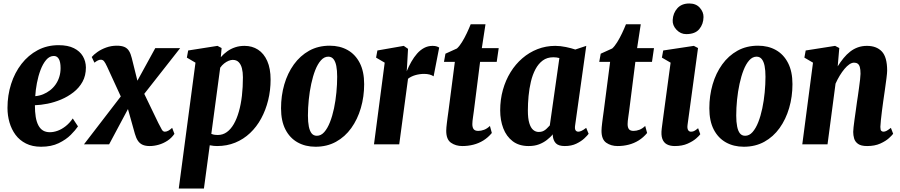

<svg xmlns="http://www.w3.org/2000/svg" viewBox="-20 -829 5171 1103"><path d="M428 -103Q414 -82 386.8 -54.5Q359.5 -27 317.2 -6.5Q275 14 216 14Q166 14 129.2 -4.5Q92.5 -23 69.2 -54.5Q46 -86 34.5 -125.8Q23 -165.5 23 -209Q23 -281.5 43.8 -346.5Q64.5 -411.5 103.5 -461.8Q142.5 -512 196.5 -540.8Q250.5 -569.5 316.5 -569.5Q370 -569.5 404.5 -552.2Q439 -535 456 -506Q473 -477 473.5 -441.5Q473.5 -394.5 454 -359.2Q434.5 -324 402 -298.8Q369.5 -273.5 330.8 -257.2Q292 -241 252.8 -233.2Q213.5 -225.5 180.5 -224.5Q180.5 -186.5 185.2 -157.5Q190 -128.5 200.5 -108.8Q211 -89 227.2 -79.2Q243.5 -69.5 266.5 -69.5Q288 -69.5 311 -77.8Q334 -86 356.8 -103.8Q379.5 -121.5 398 -148.5ZM289.5 -507.5Q264.5 -507.5 245.2 -484.8Q226 -462 212.8 -426.8Q199.5 -391.5 192 -351.5Q184.5 -311.5 182.5 -276.5Q206 -278.5 227.5 -287.2Q249 -296 267.5 -310.2Q286 -324.5 299.5 -343.8Q313 -363 320.5 -386.8Q328 -410.5 328 -438Q328 -473 318 -490.2Q308 -507.5 289.5 -507.5Z M840 10Q816 10 799.5 2.8Q783 -4.5 772.5 -20Q762 -35.5 755 -60L698 -263.5L745 -258.5L607 0H462.5L713.5 -326.5L701 -216L595 -446.5Q585 -468 577.8 -477Q570.5 -486 559 -486Q551 -486 542.2 -481.8Q533.5 -477.5 522.5 -469L507 -501.5Q518 -515 539.5 -530.2Q561 -545.5 590 -556Q619 -566.5 651 -566.5Q678 -566.5 694.8 -559.2Q711.5 -552 721.2 -536.2Q731 -520.5 737 -495.5L784.5 -304.5L736.5 -305.5L872 -552.5H1015L764.5 -233.5L780.5 -348.5L889.5 -122.5Q903.5 -94.5 910.2 -83.5Q917 -72.5 927 -72.5Q936.5 -72.5 946.8 -78Q957 -83.5 969 -94.5L982 -60Q965.5 -36 941.8 -20.5Q918 -5 891.5 2.5Q865 10 840 10Z M1007 254 1103 -469 1053.5 -498 1061 -539 1229.5 -565.5 1253 -553 1248.5 -500.5Q1265 -519.5 1285.5 -534.2Q1306 -549 1330.8 -557.2Q1355.5 -565.5 1385 -565.5Q1428.5 -565.5 1462.2 -543.8Q1496 -522 1515.2 -478.8Q1534.5 -435.5 1534.5 -372Q1534.5 -310 1520.5 -253.2Q1506.5 -196.5 1480.5 -148.5Q1454.5 -100.5 1416.8 -64.8Q1379 -29 1331.2 -9.5Q1283.5 10 1227 10Q1217.5 10 1207.5 9Q1197.5 8 1185 5.5L1151.5 254ZM1194 -60Q1205 -55.5 1214.5 -54.5Q1224 -53.5 1231 -53.5Q1260 -53.5 1283 -70Q1306 -86.5 1323.2 -116.5Q1340.5 -146.5 1352.2 -187.8Q1364 -229 1369.8 -278.8Q1375.5 -328.5 1375.5 -385Q1375.5 -414 1369.8 -436.5Q1364 -459 1351.2 -472Q1338.5 -485 1317 -485Q1306.5 -485 1293.5 -479.8Q1280.5 -474.5 1267.8 -464.5Q1255 -454.5 1245 -440Z M1874.5 -566.5Q1932.5 -566.5 1977 -541.5Q2021.5 -516.5 2046.8 -467.2Q2072 -418 2072 -345.5Q2072 -273.5 2053 -208.5Q2034 -143.5 1998 -93.2Q1962 -43 1910.2 -14.5Q1858.5 14 1792.5 14Q1734.5 14 1689.8 -11Q1645 -36 1619.8 -85Q1594.5 -134 1594.5 -207Q1594.5 -279 1613.2 -343.8Q1632 -408.5 1668.2 -458.8Q1704.5 -509 1756.2 -537.8Q1808 -566.5 1874.5 -566.5ZM1866 -503.5Q1842.5 -503.5 1823.8 -482.5Q1805 -461.5 1791.2 -426.5Q1777.5 -391.5 1768 -347.2Q1758.5 -303 1753.8 -256Q1749 -209 1749 -165Q1749 -128 1754.2 -102Q1759.5 -76 1770.5 -62.5Q1781.5 -49 1800.5 -49Q1824 -49 1842.8 -70.2Q1861.5 -91.5 1875.5 -127Q1889.5 -162.5 1898.8 -206.5Q1908 -250.5 1912.5 -297.8Q1917 -345 1917 -388Q1917 -424.5 1912 -450Q1907 -475.5 1895.8 -489.5Q1884.5 -503.5 1866 -503.5Z M2128.5 0 2190 -469 2140.5 -498 2148 -539 2299.5 -565.5 2324 -548.5 2319 -457 2316.5 -419.5Q2328 -448 2343 -474.2Q2358 -500.5 2376 -521Q2394 -541.5 2416.2 -553.5Q2438.5 -565.5 2465 -565.5Q2480.5 -565.5 2490 -562Q2499.5 -558.5 2503 -555.5L2471 -390.5Q2462 -397 2447.8 -400.8Q2433.5 -404.5 2416.5 -404.5Q2403 -404.5 2389.8 -402.5Q2376.5 -400.5 2364.8 -397Q2353 -393.5 2342.5 -388.2Q2332 -383 2324 -376.5L2273.5 0Z M2702 -189.5Q2699.5 -171 2697.5 -157.5Q2695.5 -144 2694.5 -134.2Q2693.5 -124.5 2693.5 -116Q2693.5 -96.5 2701.2 -86.8Q2709 -77 2727.5 -77Q2744 -77 2761.2 -83.5Q2778.5 -90 2794.5 -105.5L2805.5 -65Q2784 -39 2757 -22.2Q2730 -5.5 2699.5 2.2Q2669 10 2636 10Q2598 10 2570.8 -9Q2543.5 -28 2543.5 -77.5Q2543.5 -86.5 2544.5 -97.5Q2545.5 -108.5 2547.2 -122.5Q2549 -136.5 2551.2 -153.8Q2553.5 -171 2556.5 -192L2593 -473.5H2530.5L2539 -520.5L2605 -550.5Q2619 -563 2633.8 -586.8Q2648.5 -610.5 2661.5 -638Q2674.5 -665.5 2684 -689.5H2769L2748 -552.5H2845L2833.5 -473.5H2738Z M3284 -109Q3281 -89.5 3286.2 -81Q3291.5 -72.5 3302.5 -72.5Q3309.5 -72.5 3320 -77Q3330.5 -81.5 3347.5 -94.5L3361.5 -60.5Q3355.5 -51.5 3337.5 -34.5Q3319.5 -17.5 3291.2 -3.8Q3263 10 3224.5 10Q3189.5 10 3174 -5.2Q3158.5 -20.5 3155.5 -49.5L3156.5 -57.5Q3141.5 -40.5 3121.8 -25Q3102 -9.5 3076.5 0.2Q3051 10 3017 10Q2961.5 10 2925.2 -17.8Q2889 -45.5 2871.2 -92Q2853.5 -138.5 2853.5 -195Q2853.5 -257 2869 -312.5Q2884.5 -368 2913 -414.2Q2941.5 -460.5 2980.8 -494.2Q3020 -528 3068 -546.8Q3116 -565.5 3170 -565.5Q3199 -565.5 3231.2 -558.8Q3263.5 -552 3285 -544.5L3348 -565.5ZM3193.5 -495.5Q3185 -498 3176.2 -499Q3167.5 -500 3158.5 -500Q3123 -500 3098 -481.5Q3073 -463 3056.2 -431.5Q3039.5 -400 3030 -360.2Q3020.5 -320.5 3016.5 -277.5Q3012.5 -234.5 3012.5 -194Q3012.5 -148.5 3020.8 -121.5Q3029 -94.5 3043 -82.8Q3057 -71 3074.5 -71Q3087.5 -71 3096.2 -74.2Q3105 -77.5 3112 -82.8Q3119 -88 3125.2 -94.8Q3131.5 -101.5 3138.5 -108.5Z M3594 -189.5Q3591.5 -171 3589.5 -157.5Q3587.5 -144 3586.5 -134.2Q3585.5 -124.5 3585.5 -116Q3585.5 -96.5 3593.2 -86.8Q3601 -77 3619.5 -77Q3636 -77 3653.2 -83.5Q3670.5 -90 3686.5 -105.5L3697.5 -65Q3676 -39 3649 -22.2Q3622 -5.5 3591.5 2.2Q3561 10 3528 10Q3490 10 3462.8 -9Q3435.5 -28 3435.5 -77.5Q3435.5 -86.5 3436.5 -97.5Q3437.5 -108.5 3439.2 -122.5Q3441 -136.5 3443.2 -153.8Q3445.5 -171 3448.5 -192L3485 -473.5H3422.5L3431 -520.5L3497 -550.5Q3511 -563 3525.8 -586.8Q3540.5 -610.5 3553.5 -638Q3566.5 -665.5 3576 -689.5H3661L3640 -552.5H3737L3725.5 -473.5H3630Z M3856.5 10Q3829 10 3810.8 0Q3792.5 -10 3784.8 -31.8Q3777 -53.5 3781.5 -90Q3783.5 -106.5 3788 -139.8Q3792.5 -173 3798.2 -215.8Q3804 -258.5 3810.2 -304.5Q3816.5 -350.5 3822.2 -393.5Q3828 -436.5 3832.5 -469L3782.5 -498L3790 -539L3966 -565.5L3990 -553L3930 -113Q3927 -92 3932.8 -82.2Q3938.5 -72.5 3949.5 -72.5Q3958.5 -72.5 3966.8 -76Q3975 -79.5 3990.5 -92.5L4003 -58Q3998 -50 3979.5 -33.8Q3961 -17.5 3930.2 -3.8Q3899.5 10 3856.5 10ZM3922 -633Q3890 -633 3866.2 -658.2Q3842.5 -683.5 3844.5 -714Q3846.5 -753.5 3871 -781.2Q3895.5 -809 3940 -809Q3978.5 -809 4000.2 -784.5Q4022 -760 4021.5 -731Q4021 -690.5 3997.2 -661.8Q3973.5 -633 3922 -633Z M4335 -566.5Q4393 -566.5 4437.5 -541.5Q4482 -516.5 4507.2 -467.2Q4532.5 -418 4532.5 -345.5Q4532.5 -273.5 4513.5 -208.5Q4494.5 -143.5 4458.5 -93.2Q4422.5 -43 4370.8 -14.5Q4319 14 4253 14Q4195 14 4150.2 -11Q4105.5 -36 4080.2 -85Q4055 -134 4055 -207Q4055 -279 4073.8 -343.8Q4092.5 -408.5 4128.8 -458.8Q4165 -509 4216.8 -537.8Q4268.5 -566.5 4335 -566.5ZM4326.5 -503.5Q4303 -503.5 4284.2 -482.5Q4265.5 -461.5 4251.8 -426.5Q4238 -391.5 4228.5 -347.2Q4219 -303 4214.2 -256Q4209.5 -209 4209.5 -165Q4209.5 -128 4214.8 -102Q4220 -76 4231 -62.5Q4242 -49 4261 -49Q4284.5 -49 4303.2 -70.2Q4322 -91.5 4336 -127Q4350 -162.5 4359.2 -206.5Q4368.5 -250.5 4373 -297.8Q4377.5 -345 4377.5 -388Q4377.5 -424.5 4372.5 -450Q4367.5 -475.5 4356.2 -489.5Q4345 -503.5 4326.5 -503.5Z M4792.5 -448Q4808.5 -473.5 4826 -495Q4843.5 -516.5 4864 -532.5Q4884.5 -548.5 4908.5 -557Q4932.5 -565.5 4960.5 -565.5Q5015.5 -565.5 5046 -533.2Q5076.5 -501 5076.5 -423.5Q5076.5 -410.5 5072.5 -378.8Q5068.5 -347 5063.2 -310.5Q5058 -274 5054 -247Q5050.5 -222 5046.8 -193Q5043 -164 5040.5 -139Q5038 -114 5037.5 -100Q5037.5 -82 5043 -77.2Q5048.5 -72.5 5055 -72.5Q5063.5 -72.5 5072.8 -77.2Q5082 -82 5098 -94.5L5111 -60.5Q5105.5 -52.5 5087 -35.5Q5068.5 -18.5 5036.8 -4.2Q5005 10 4961.5 10Q4926.5 10 4909.2 -2.5Q4892 -15 4886.8 -33.5Q4881.5 -52 4881.5 -71Q4881.5 -79.5 4883.5 -98.5Q4885.5 -117.5 4889 -142Q4892.5 -166.5 4896.2 -192.8Q4900 -219 4903 -242.5Q4905 -253 4908 -275.2Q4911 -297.5 4914.8 -323.8Q4918.5 -350 4921 -372.5Q4923.5 -395 4923.5 -405Q4923.5 -430 4919.5 -443.8Q4915.5 -457.5 4907.2 -463.2Q4899 -469 4886.5 -469Q4873.5 -469 4859.5 -459.5Q4845.5 -450 4831.5 -433.2Q4817.5 -416.5 4804.2 -394.8Q4791 -373 4780 -348.5L4734 0H4589L4650.5 -469L4601 -498L4608.5 -539L4777.5 -565.5L4801.5 -553Z"/></svg>

Font: Merriweather 24pt SemiCondensed Black
Style: Italic
Weight: 900
Width: 4
Italic angle: -7.8°
Designer: Eben Sorkin
Foundry: Eben Sorkin
Version: Version 2.101